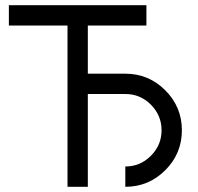

<svg xmlns="http://www.w3.org/2000/svg" viewBox="-20 -720 764 740"><path d="M14.2 -700V-621.7H240.2V0H318.5V-357.7H463Q520.3 -357.7 561.2 -317Q602.7 -275.3 602.7 -218Q602.7 -160.6 561.2 -119.2Q520.3 -78.3 463 -78.3V0Q553 0 617 -64Q681 -128 681 -218Q681 -308 617 -372Q553 -436 463 -436H318.5V-621.7H544.3V-700Z"/></svg>

Font: Unageo Variable
Style: Regular
Weight: 300
Designer: Richard Sepsi
Foundry: Richard Sepsi
Version: Version 2.200